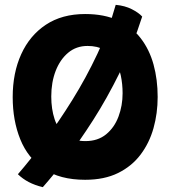

<svg xmlns="http://www.w3.org/2000/svg" viewBox="-20 -718 717 794"><path d="M458.5 -698Q496.5 -694.5 525 -680Q553.5 -665.5 568 -649.5Q528.5 -526 475.5 -418.5Q422.5 -311 365.2 -221.5Q308 -132 253.8 -62Q199.5 8 157 56Q124 48 98.8 34.8Q73.5 21.5 54 2.5Q105.5 -57 164 -135.2Q222.5 -213.5 279.2 -304.8Q336 -396 383 -495.8Q430 -595.5 458.5 -698ZM332 25.5Q227.5 25.5 161.2 -19.5Q95 -64.5 63.8 -142Q32.5 -219.5 32.5 -316.5Q32.5 -416.5 67.8 -494Q103 -571.5 169.8 -615.8Q236.5 -660 332 -660Q411.5 -660 468.5 -633.5Q525.5 -607 561.8 -560Q598 -513 615 -451Q632 -389 632 -317Q632 -249.5 614.8 -188Q597.5 -126.5 561.2 -78.5Q525 -30.5 468.2 -2.5Q411.5 25.5 332 25.5ZM333.5 -134.5Q384.5 -134.5 418.8 -162.5Q453 -190.5 470 -235.8Q487 -281 487 -332.5Q487 -370.5 479.5 -405.8Q472 -441 455.5 -468.5Q439 -496 411 -512Q383 -528 342 -528Q295.5 -528 262 -500Q228.5 -472 210.2 -424.8Q192 -377.5 192 -319Q192 -267 205.8 -225.2Q219.5 -183.5 250.8 -159Q282 -134.5 333.5 -134.5Z"/></svg>

Font: Grandstander Thin
Style: Bold
Weight: 700
Version: Version 1.200